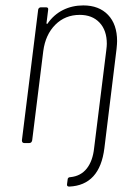

<svg xmlns="http://www.w3.org/2000/svg" viewBox="-20 -529 500 710"><path d="M413 -377Q413 -368 411 -348L366 19Q349 156 236 161Q226 161 228 151L230 136Q230 126 241 126Q279 122 301 94Q323 66 328 19L373 -343Q375 -359 375 -367Q375 -417 348 -445.5Q321 -474 275 -474Q221 -474 184.5 -437.5Q148 -401 140 -340L99 -10Q97 0 88 0H70Q61 0 61 -10L121 -492Q121 -496 124 -499Q127 -502 131 -502H150Q160 -502 158 -492L152 -444Q152 -441 153.5 -440.5Q155 -440 156 -442Q179 -475 213 -492Q247 -509 288 -509Q346 -509 379.5 -474Q413 -439 413 -377Z"/></svg>

Font: Barlow Semi Condensed ExLight
Style: Italic
Weight: 275
Width: 4
Italic angle: -7°
Designer: Jeremy Tribby
Foundry: Tribby Type
Version: Version 1.408